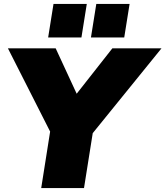

<svg xmlns="http://www.w3.org/2000/svg" viewBox="-20 -949 835 969"><path d="M188 0 233 -285 20 -705H261L367 -476L547 -705H795L448 -277L404 0ZM439 -760 466 -929H634L607 -760ZM223 -760 250 -929H418L391 -760Z"/></svg>

Font: Mulish ExtraBlack
Style: Italic
Weight: 1000
Italic angle: -9°
Designer: Vernon Adams
Foundry: Vernon Adams
Version: Version 3.603; ttfautohint (v1.8.3)